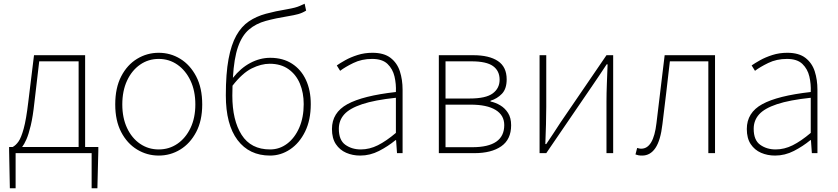

<svg xmlns="http://www.w3.org/2000/svg" viewBox="-20 -824 4508 1033"><path d="M64 0V189H33L29 -13V-33H48Q65 -42 79.5 -62.5Q94 -83 107.5 -132Q121 -181 132 -274L163 -527H438V-33H509V-13L504 189H473V0ZM99 -33H403V-494H191L165 -272Q157 -197 145.5 -149Q134 -101 122 -74Q110 -47 99 -33Z M834 13Q771 13 717.5 -19.5Q664 -52 632 -113.5Q600 -175 600 -262Q600 -351 632 -413Q664 -475 717.5 -507.5Q771 -540 834 -540Q897 -540 950 -507.5Q1003 -475 1035.5 -413Q1068 -351 1068 -262Q1068 -175 1035.5 -113.5Q1003 -52 950 -19.5Q897 13 834 13ZM834 -20Q890 -20 934.5 -50.5Q979 -81 1005 -135.5Q1031 -190 1031 -262Q1031 -335 1005 -390Q979 -445 934.5 -476Q890 -507 834 -507Q778 -507 733.5 -476Q689 -445 663.5 -390Q638 -335 638 -262Q638 -190 663.5 -135.5Q689 -81 733.5 -50.5Q778 -20 834 -20Z M1433 13Q1321 13 1258 -70.5Q1195 -154 1195 -311Q1195 -428 1209.5 -506Q1224 -584 1251.5 -633Q1279 -682 1319 -709Q1359 -736 1410.5 -750Q1462 -764 1523 -774Q1551 -779 1566 -783Q1581 -787 1592.5 -792Q1604 -797 1619 -804L1627 -767Q1606 -754 1584 -748Q1562 -742 1531 -737Q1463 -726 1410 -711.5Q1357 -697 1319.5 -665Q1282 -633 1260.5 -571.5Q1239 -510 1233 -405Q1275 -458 1327 -485.5Q1379 -513 1434 -513Q1502 -513 1551 -481.5Q1600 -450 1626 -394Q1652 -338 1652 -264Q1652 -178 1621.5 -116Q1591 -54 1541 -20.5Q1491 13 1433 13ZM1231 -363 1230 -310Q1230 -177 1280 -98.5Q1330 -20 1433 -20Q1484 -20 1525 -51Q1566 -82 1590 -137Q1614 -192 1614 -264Q1614 -325 1593.5 -374Q1573 -423 1532 -452Q1491 -481 1431 -481Q1385 -481 1334.5 -456Q1284 -431 1231 -363Z M1918 13Q1877 13 1842.5 -2Q1808 -17 1787 -48.5Q1766 -80 1766 -130Q1766 -218 1849 -263.5Q1932 -309 2110 -329Q2112 -372 2102.5 -412.5Q2093 -453 2065 -480Q2037 -507 1982 -507Q1926 -507 1881 -485Q1836 -463 1810 -443L1792 -472Q1809 -484 1837.5 -500Q1866 -516 1903.5 -528Q1941 -540 1984 -540Q2046 -540 2081.5 -512.5Q2117 -485 2131.5 -440Q2146 -395 2146 -341V0H2116L2111 -70H2108Q2068 -37 2019.5 -12Q1971 13 1918 13ZM1921 -20Q1968 -20 2013 -42.5Q2058 -65 2110 -109V-298Q1996 -286 1928.5 -263.5Q1861 -241 1832 -208.5Q1803 -176 1803 -131Q1803 -70 1838 -45Q1873 -20 1921 -20Z M2341 0V-527H2526Q2612 -527 2659 -495.5Q2706 -464 2706 -397Q2706 -346 2680.5 -319.5Q2655 -293 2619 -282V-278Q2647 -272 2672 -257Q2697 -242 2713.5 -216Q2730 -190 2730 -150Q2730 -74 2677 -37Q2624 0 2532 0ZM2377 -294H2507Q2594 -294 2631 -321.5Q2668 -349 2668 -395Q2668 -443 2632.5 -468.5Q2597 -494 2517 -494H2377ZM2377 -32H2521Q2693 -32 2693 -151Q2693 -204 2646.5 -232.5Q2600 -261 2512 -261H2377Z M2883 0V-527H2919V-249Q2919 -206 2917.5 -154Q2916 -102 2914 -49H2919Q2936 -74 2957.5 -106.5Q2979 -139 2995 -164L3243 -527H3279V0H3243V-277Q3243 -321 3245 -373Q3247 -425 3249 -478H3244Q3228 -453 3206 -420.5Q3184 -388 3167 -363L2919 0Z M3435 13Q3423 13 3415 11.5Q3407 10 3399 7L3408 -28Q3413 -27 3418 -25.5Q3423 -24 3430 -24Q3496 -24 3512 -162Q3523 -254 3534 -345Q3545 -436 3556 -527H3827V0H3791V-494H3584Q3574 -409 3564.5 -325.5Q3555 -242 3544 -156Q3534 -69 3506.5 -28Q3479 13 3435 13Z M4150 13Q4109 13 4074.5 -2Q4040 -17 4019 -48.5Q3998 -80 3998 -130Q3998 -218 4081 -263.5Q4164 -309 4342 -329Q4344 -372 4334.5 -412.5Q4325 -453 4297 -480Q4269 -507 4214 -507Q4158 -507 4113 -485Q4068 -463 4042 -443L4024 -472Q4041 -484 4069.5 -500Q4098 -516 4135.5 -528Q4173 -540 4216 -540Q4278 -540 4313.5 -512.5Q4349 -485 4363.5 -440Q4378 -395 4378 -341V0H4348L4343 -70H4340Q4300 -37 4251.5 -12Q4203 13 4150 13ZM4153 -20Q4200 -20 4245 -42.5Q4290 -65 4342 -109V-298Q4228 -286 4160.5 -263.5Q4093 -241 4064 -208.5Q4035 -176 4035 -131Q4035 -70 4070 -45Q4105 -20 4153 -20Z"/></svg>

Font: Source Han Sans SC ExtraLight
Style: Regular
Weight: 250
Designer: Ryoko NISHIZUKA 西塚涼子 (kana, bopomofo & ideographs); Paul D. Hunt (Latin, Greek & Cyrillic); Sandoll Communications 산돌커뮤니
Foundry: Adobe
Version: Version 2.004;hotconv 1.0.118;makeotfexe 2.5.65603